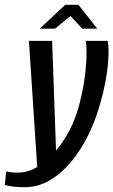

<svg xmlns="http://www.w3.org/2000/svg" viewBox="-80 -666 474 803"><path d="M22 117Q-2 117 -23 114.5Q-44 112 -60 107L-54 51Q-45 53 -33.5 54.5Q-22 56 -6 56Q40 56 83 28Q126 0 162.5 -46.5Q199 -93 223 -146Q242 -189 255 -241.5Q268 -294 275 -348.5Q282 -403 282 -449Q282 -464 281 -475.5Q280 -487 278 -495H370Q374 -478 374 -451Q374 -399 363 -336Q352 -273 332 -209Q312 -145 284 -91Q255 -34 215 13.5Q175 61 126.5 89Q78 117 22 117ZM77 54 41 -495H138L156 11ZM86 -546 193 -646H248L327 -546H264L215 -599L150 -546Z"/></svg>

Font: Alumni Sans SemiBold
Style: Italic
Weight: 600
Italic angle: -8°
Version: Version 1.016